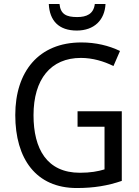

<svg xmlns="http://www.w3.org/2000/svg" viewBox="-20 -938 701 968"><path d="M512 -918H458C452 -867 416 -852 369 -852C315 -852 285 -866 280 -918H226C230 -833 277 -784 367 -784C455 -784 508 -837 512 -918ZM371 -377V-299H507V-84C474 -74 436 -67 383 -67C216 -67 149 -188 149 -357C149 -539 236 -646 388 -646C447 -646 504 -629 552 -605L585 -681C529 -708 463 -724 390 -724C175 -724 57 -577 57 -358C57 -137 162 10 367 10C454 10 524 -2 594 -26V-377Z"/></svg>

Font: Noto Sans Sinhala SemiCondensed
Style: Regular
Weight: 400
Width: 4
Designer: Jelle Bosma - Monotype Design Team
Foundry: Monotype Imaging Inc.
Version: Version 2.006